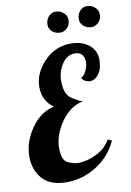

<svg xmlns="http://www.w3.org/2000/svg" viewBox="-103 -1008 745 1088"><g transform="rotate(-10 270.0 -463.5)"><path d="M484.9 -823.2Q452.6 -823.2 435.3 -840.6Q418 -857.9 418 -877Q418 -908.7 435.3 -926.8Q452.6 -944.8 472.2 -944.8Q491.2 -944.8 502.4 -939.9Q513.7 -935.1 526.9 -921.9Q540 -908.7 540 -883.3Q540 -857.9 522 -840.6Q503.9 -823.2 484.9 -823.2ZM304.7 -823.2Q272.9 -823.2 255.4 -840.3Q237.8 -857.4 237.8 -877Q237.8 -909.2 255.6 -927Q273.4 -944.8 292 -944.8Q310.5 -944.8 322 -939.9Q333.5 -935.1 346.7 -921.9Q359.9 -908.7 359.9 -883.3Q359.9 -857.9 341.8 -840.6Q323.7 -823.2 304.7 -823.2ZM416 -630.9Q416 -692.9 361.3 -692.9Q317.4 -692.9 288.1 -649.7Q258.8 -606.4 258.8 -551.8Q258.8 -477.1 295.9 -451.2Q333 -425.3 359.9 -418Q282.7 -401.4 231.9 -326.7Q181.2 -252 181.2 -180.2Q181.2 -108.4 215.6 -93.3Q250 -78.1 274.4 -78.1Q326.7 -78.1 380.6 -105.5Q434.6 -132.8 460.9 -180.2L483.9 -169.9Q444.3 -83.5 363.8 -32.7Q283.2 18.1 190.9 18.1Q98.6 18.1 52.7 -32.5Q6.8 -83 6.8 -162.1Q6.8 -241.2 57.6 -318.4Q108.4 -395.5 191.9 -417Q130.9 -461.4 130.9 -539.6Q130.9 -617.7 194.3 -684.8Q257.8 -752 350.1 -752Q412.1 -752 452.6 -719.5Q493.2 -687 493.2 -634.8Q493.2 -582.5 471.2 -552.7Q449.2 -522.9 420.4 -522.9Q391.6 -522.9 372.1 -549.8Q389.2 -555.7 402.6 -582.5Q416 -609.4 416 -630.9Z"/></g></svg>

Font: Lobster-Regular
Style: Regular
Weight: 400
Designer: Pablo Impallari
Foundry: Pablo Impallari
Version: Version 1.007; ttfautohint (v1.1) -l 8 -r 50 -G 50 -x 14 -D 